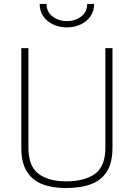

<svg xmlns="http://www.w3.org/2000/svg" viewBox="-20 -944 678 973"><path d="M314 9Q244 9 193.5 -11Q143 -31 115.5 -75.5Q88 -120 88 -196V-700H124V-196Q124 -102 175 -63.5Q226 -25 314 -25Q409 -25 461.5 -63Q514 -101 514 -196V-700H550V-196Q550 -121 522.5 -76Q495 -31 442 -11Q389 9 314 9ZM319 -805Q282 -805 250.5 -819.5Q219 -834 200 -860.5Q181 -887 181 -924H216Q216 -883 247 -860Q278 -837 319 -837Q360 -837 391 -860Q422 -883 422 -924H457Q457 -887 438 -860.5Q419 -834 387.5 -819.5Q356 -805 319 -805Z"/></svg>

Font: Cairo Play ExtraLight
Style: Regular
Weight: 250
Version: Version 3.119